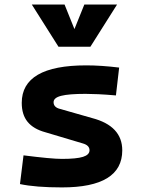

<svg xmlns="http://www.w3.org/2000/svg" viewBox="-20 -815 626 845"><path d="M252.9 9.8Q136.7 9.8 67.9 -4.9L83.5 -131.3Q145 -123.5 187 -119.6Q229 -115.7 252.9 -115.7Q316.9 -115.7 345.5 -124.8Q374 -133.8 374 -153.8Q374 -175.8 343.3 -184.1L179.7 -232.9Q127.4 -247.1 101.6 -278.6Q75.7 -310.1 75.7 -362.3Q75.7 -527.3 359.4 -527.3Q392.6 -527.3 428.5 -524.9Q464.4 -522.5 504.4 -517.6L490.2 -395Q445.8 -398.9 412.6 -400.4Q379.4 -401.9 356.4 -401.9Q282.7 -401.9 249.3 -393.3Q215.8 -384.8 215.8 -365.2Q215.8 -342.3 245.1 -335.4L385.3 -295.4Q518.1 -260.7 518.1 -153.3Q518.1 9.8 252.9 9.8ZM237.3 -609.4 120.1 -794.9H264.2L307.6 -687L351.1 -794.9H495.1L377.9 -609.4Z"/></svg>

Font: Caskaydia Cove
Style: Bold
Weight: 700
Monospace: yes
Designer: Aaron Bell
Foundry: Saja Typeworks
Version: Version 4.300; ttfautohint (v1.8.3)